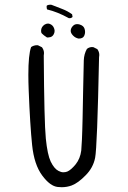

<svg xmlns="http://www.w3.org/2000/svg" viewBox="-20 -802 540 810"><path d="M240.2 -12.2Q262.2 -12.2 282.2 -19.5Q309.6 -29.8 341.3 -62.5Q373 -94.2 381.3 -136.2Q390.1 -179.7 397.9 -560.1Q398.9 -565.4 398.9 -569.8Q398.9 -583.5 390.6 -594.7L374 -603Q372.1 -603.5 367.9 -603.5Q363.8 -603.5 357.9 -601.8Q352.1 -600.1 346.7 -595.7Q334.5 -574.2 333.5 -547.4Q332.5 -520.5 330.8 -424.3Q329.1 -328.1 328.4 -301.3Q327.6 -274.4 327.1 -252.4Q326.7 -230.5 325.7 -213.9Q324.2 -180.2 322.8 -167Q318.4 -132.8 299.3 -108.9Q279.8 -85 263.7 -78.1Q255.9 -75.2 246.8 -75.2Q237.8 -75.2 226.6 -81.1Q208.5 -90.3 193.8 -120.6Q180.2 -149.4 173.3 -217.5Q166.5 -285.6 164.6 -567.4V-567.9Q165.5 -573.2 165.5 -575.7Q165.5 -578.1 165.5 -580.3Q165.5 -582.5 164.6 -586.9Q162.6 -595.2 157.2 -602.5L140.6 -610.8Q138.7 -611.3 136.7 -611.3Q122.6 -611.3 111.3 -603.5Q99.6 -571.8 99.6 -486.3Q99.6 -456.1 101.1 -419.4Q106.9 -272.9 115.5 -190.2Q124 -107.4 158.2 -61.5Q191.4 -16.6 223.6 -13.2Q231.9 -12.2 240.2 -12.2ZM335.4 -651.4Q338.9 -659.2 338.9 -666.5Q338.9 -673.8 336.9 -680.2Q335 -686.5 330.1 -691.2Q325.2 -695.8 315.9 -698.7Q310.5 -700.2 305.7 -700.2Q296.4 -700.2 290 -694.8Q278.3 -684.6 278.3 -671.9Q278.3 -662.1 288.3 -651.9Q298.3 -641.6 312 -639.2Q330.1 -639.2 335.4 -651.4ZM178.2 -644Q179.7 -644 183.6 -644Q187.5 -644 192.9 -645.5Q200.7 -647.9 205.6 -655.5Q210.4 -663.1 210.4 -671.4Q210.4 -676.3 208 -683.1Q203.1 -695.8 190.9 -700.7Q186.5 -702.6 182.1 -702.6Q175.3 -702.6 167.5 -697.8Q155.3 -689 153.8 -676.8Q153.3 -673.8 153.3 -671.4Q153.3 -663.6 157.2 -660.2Q163.6 -653.3 178.2 -644ZM270 -725.6Q272.5 -725.1 274.7 -725.1Q276.9 -725.1 279.3 -726.1Q282.7 -727.1 286.1 -730.5L284.2 -741.7Q264.6 -755.9 242.4 -764.2Q220.2 -772.5 197.3 -781.7Q194.8 -782.2 192.4 -782.2Q185.1 -782.2 178.7 -779.3L176.8 -776.9Q176.8 -774.4 176.8 -772.5Q176.8 -766.6 178.7 -762.2Q222.2 -752 270 -725.6Z"/></svg>

Font: Bakudai
Style: ExtraLight
Weight: 200
Version: Version 1.48